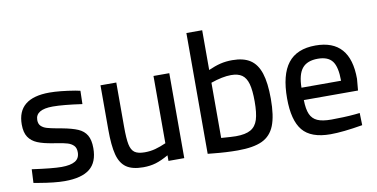

<svg xmlns="http://www.w3.org/2000/svg" viewBox="-70 -907 2185 1113"><g transform="rotate(-10 1022.0 -350.5)"><path d="M80 -5 50 -10 54 -90Q175 -73 227 -73Q280 -73 307 -89Q334 -105 334 -141Q334 -167 320.5 -180.5Q307 -194 286 -200.5Q265 -207 226 -213L202 -217Q145 -226 111.5 -240Q78 -254 60 -281Q42 -308 42 -355Q42 -510 232 -510Q292 -510 382 -495L411 -489L409 -411Q297 -427 237 -427Q135 -427 135 -365Q135 -342 148 -329.5Q161 -317 181.5 -311Q202 -305 240 -298Q247 -297 268 -293Q327 -282 360.5 -267.5Q394 -253 410.5 -225Q427 -197 427 -149Q427 -66 379 -27.5Q331 11 231 11Q173 11 80 -5Z M531 -239V-500H624V-239Q624 -170 631 -135.5Q638 -101 657.5 -87Q677 -73 717 -73Q750 -73 779.5 -81Q809 -89 843 -104V-500H936V0H843V-33Q801 -9 767.5 1Q734 11 694 11Q629 11 594 -13.5Q559 -38 545 -91.5Q531 -145 531 -239Z M1105 2 1074 -1V-712H1167V-478Q1205 -495 1237.5 -503Q1270 -511 1308 -511Q1374 -511 1413.5 -485Q1453 -459 1471.5 -402.5Q1490 -346 1490 -252Q1490 -151 1467.5 -94.5Q1445 -38 1393.5 -14Q1342 10 1250 10Q1182 10 1105 2ZM1395 -253Q1395 -319 1384.5 -356.5Q1374 -394 1350.5 -410.5Q1327 -427 1286 -427Q1236 -427 1167 -403V-78Q1232 -73 1253 -73Q1310 -73 1340.5 -90.5Q1371 -108 1383 -146.5Q1395 -185 1395 -253Z M1583 -237Q1583 -376 1635.5 -443.5Q1688 -511 1798 -511Q2002 -511 2002 -279L1996 -211H1677Q1678 -157 1691 -127.5Q1704 -98 1733 -85Q1762 -72 1815 -72Q1846 -72 1885 -73.5Q1924 -75 1955 -78L1983 -81L1985 -9Q1868 11 1796 11Q1681 11 1632 -48.5Q1583 -108 1583 -237ZM1909 -284Q1909 -365 1883.5 -399Q1858 -433 1798 -433Q1735 -433 1706 -397.5Q1677 -362 1676 -284Z"/></g></svg>

Font: sheba-seeBold
Style: Regular
Weight: 600
Designer: Mohamed Galeb, the designers
Foundry: Kief Type Foundry
Version: Version 2.010; ttfautohint (v1.5.33-1714) -l 8 -r 50 -G 200 